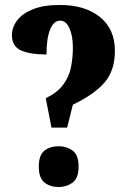

<svg xmlns="http://www.w3.org/2000/svg" viewBox="-20 -744 520 772"><path d="M164 -349Q211 -372 234.5 -404Q258 -436 265.5 -474Q273 -512 273 -552Q273 -599 259.5 -630Q246 -661 222 -661Q196 -661 181.5 -625.5Q167 -590 167 -525Q100 -525 64 -541.5Q28 -558 28 -603Q28 -634 48.5 -661.5Q69 -689 111.5 -706.5Q154 -724 221 -724Q322 -724 382 -675.5Q442 -627 442 -540Q442 -461 401 -413Q360 -365 273 -323L250 -231H187ZM216 8Q182 8 159 -10Q136 -28 136 -74Q136 -121 159 -138.5Q182 -156 216 -156Q248 -156 272 -138.5Q296 -121 296 -74Q296 -28 272 -10Q248 8 216 8Z"/></svg>

Font: Noto Serif Armenian ExtraCondensed Black
Style: Regular
Weight: 900
Width: 2
Designer: Monotype Design Team
Foundry: Monotype Imaging Inc.
Version: Version 2.008; ttfautohint (v1.8.4.7-5d5b)